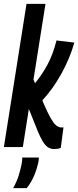

<svg xmlns="http://www.w3.org/2000/svg" viewBox="-31 -760 404 992"><path d="M-11 0 106 -740H204L142 -349L150 -330Q184 -371 213 -423.5Q242 -476 261 -551L353 -540Q330 -458 285.5 -378Q241 -298 188 -242L194 -226Q215 -178 229.5 -152Q244 -126 256 -115Q268 -104 280 -102Q287 -101 297 -102L283 4Q274 8 265 9Q256 10 248 10Q218 10 198 -17.5Q178 -45 155 -105L118 -197L87 0ZM84 54H170Q170 62 168 75Q159 116 144.5 149.5Q130 183 107 212H37Q56 178 65.5 147Q75 116 81 86Q84 70 84 54Z"/></svg>

Font: Georama ExtraCondensed SemiBold
Style: Italic
Weight: 600
Width: 2
Italic angle: -9°
Designer: Jean-Baptiste Levee
Foundry: Production Type
Version: Version 1.000